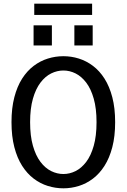

<svg xmlns="http://www.w3.org/2000/svg" viewBox="-20 -1011 690 1042"><path d="M324.1 11Q281 11 239.8 -1.8Q198.5 -14.6 162.9 -41.6Q127.2 -68.7 100.1 -111.1Q73.1 -153.5 57.8 -212.3Q42.4 -271.1 42.4 -348Q42.4 -424.4 57.8 -483.2Q73.1 -542 100.1 -584.3Q127.2 -626.6 162.9 -653.5Q198.5 -680.4 239.8 -693.2Q281 -706 324.1 -706Q367.1 -706 407.9 -693.2Q448.8 -680.4 484.5 -653.5Q520.3 -626.6 547.2 -584.3Q574.2 -542 589.5 -483.2Q604.9 -424.4 604.9 -348Q604.9 -271.1 589.5 -212.3Q574.2 -153.5 547.2 -111.1Q520.3 -68.7 484.5 -41.6Q448.8 -14.6 407.9 -1.8Q367.1 11 324.1 11ZM324.1 -66.6Q358 -66.6 390.1 -82.5Q422.1 -98.5 447.9 -132.4Q473.6 -166.4 488.7 -219.8Q503.9 -273.1 503.9 -348Q503.9 -422.4 488.7 -475.6Q473.6 -528.9 447.9 -562.7Q422.1 -596.5 390.1 -612.5Q358 -628.4 324.1 -628.4Q290 -628.4 257.7 -612.5Q225.4 -596.5 199.7 -562.7Q173.9 -528.9 158.7 -475.6Q143.4 -422.4 143.4 -348Q143.4 -273.1 158.7 -219.8Q173.9 -166.4 199.7 -132.4Q225.4 -98.5 257.7 -82.5Q290 -66.6 324.1 -66.6ZM162.2 -873.7H261.6V-764.4H162.2ZM383.6 -873.7H483V-764.4H383.6ZM165.9 -929.9V-991.2H479.9V-929.9Z"/></svg>

Font: Trispace Thin
Style: Regular
Weight: 100
Designer: Tyler Finck
Foundry: Etcetera Type Company
Version: Version 1.210